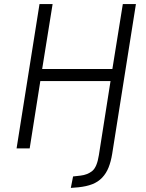

<svg xmlns="http://www.w3.org/2000/svg" viewBox="-20 -725 711 938"><path d="M326 193 337 137 373 133Q408 129 431 110Q454 91 463 33L520 -329H177L125 0H61L173 -705H237L186 -388H529L580 -705H644L528 27Q522 64 510.5 93Q499 122 479 143Q459 164 430.5 175Q402 186 363 190Z"/></svg>

Font: Nunito Sans 7pt Condensed Light
Style: Italic
Weight: 300
Width: 3
Italic angle: -9°
Designer: Vernon Adams
Foundry: Vernon Adams
Version: Version 3.101;gftools[0.9.27]